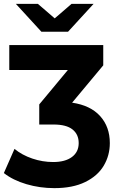

<svg xmlns="http://www.w3.org/2000/svg" viewBox="-38 -771 612 993"><path d="M530 -31Q530 33 498.5 86Q467 139 402.5 170.5Q338 202 243 202Q168 202 98.5 181.5Q29 161 -18 124L37 -1Q76 31 129 49Q182 67 237 67Q299 67 334 41Q369 15 369 -31Q369 -76 337 -101.5Q305 -127 239 -127H165V-231L313 -409H10V-538H496V-433L335 -240Q430 -226 480 -170.5Q530 -115 530 -31ZM446 -751 314 -607H176L44 -751H158L245 -676L332 -751Z"/></svg>

Font: APTA Sans Regular
Style: Bold Italic
Weight: 700
Version: Version 7.200